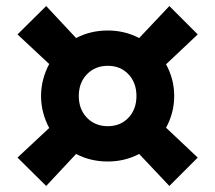

<svg xmlns="http://www.w3.org/2000/svg" viewBox="-20 -658 713 636"><path d="M337 -123Q280 -123 232 -148L133 -42L38 -136L143 -234Q116 -285 116 -340Q116 -395 143 -446L38 -544L133 -638L232 -532Q280 -557 337 -557Q393 -557 441 -532L541 -638L635 -544L530 -445Q557 -396 557 -340Q557 -284 530 -235L635 -136L541 -42L441 -148Q393 -123 337 -123ZM268 -412Q241 -384 241 -340Q241 -296 268 -268Q295 -240 337 -240Q379 -240 405.5 -268Q432 -296 432 -340Q432 -384 405.5 -412Q379 -440 337 -440Q295 -440 268 -412Z"/></svg>

Font: TASA Orbiter Display
Style: Bold
Weight: 700
Designer: Weizhong Zhang
Version: Version 1.000;Glyphs 3.1.2 (3151)